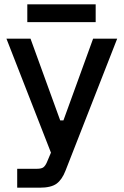

<svg xmlns="http://www.w3.org/2000/svg" viewBox="-20 -673 575 893"><path d="M60 200V112H152Q173 112 182 105Q191 98 198 82L217 37L10 -493H122L260 -113H275L413 -493H525L285 120Q269 162 243.5 181Q218 200 164 200ZM107 -570V-653H425V-570Z"/></svg>

Font: Space Grotesk Frontify Medium
Style: Regular
Weight: 500
Designer: Florian Karsten
Version: Version 2.000